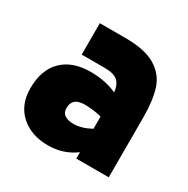

<svg xmlns="http://www.w3.org/2000/svg" viewBox="-108 -802 613 625"><g transform="rotate(30 198.5 -489.5)"><path d="M372 -508V-284H250V-308Q206 -275 148 -275Q85 -275 45.5 -310.5Q6 -346 6 -408Q6 -477 44 -514.5Q82 -552 150 -552Q206 -552 249 -532Q246 -560 231.5 -573Q217 -586 182 -586H96V-704H193Q267 -704 306.5 -679.5Q346 -655 359 -613Q372 -571 372 -508ZM250 -396V-442Q219 -450 186 -450Q140 -450 140 -411Q140 -393 152.5 -385Q165 -377 185 -377Q215 -377 250 -396Z"/></g></svg>

Font: Biryani Heavy
Style: Regular
Weight: 900
Designer: Dan Reynolds and Mathieu Réguer
Foundry: Dan Reynolds and Mathieu Réguer
Version: Version 1.003; ttfautohint (v1.1) -l 5 -r 5 -G 72 -x 0 -D la